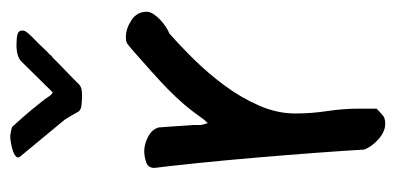

<svg xmlns="http://www.w3.org/2000/svg" viewBox="-226 -574 800 389"><g transform="rotate(-90 174.5 -379.0)"><path d="M66.4 -42Q64.5 -77.1 60.1 -136.2Q55.7 -195.3 50.3 -258.8Q44.9 -322.3 39.1 -378.9Q33.2 -435.5 29.3 -466.8Q29.3 -479.5 41 -483.4Q52.7 -487.3 63.5 -487.3Q77.1 -487.3 92.3 -479.5Q107.4 -471.7 111.3 -458Q111.3 -454.1 112.3 -443.8Q113.3 -433.6 113.8 -422.9Q114.3 -412.1 115.2 -401.9Q116.2 -391.6 116.2 -387.7Q116.2 -381.8 116.2 -378.9Q116.2 -376 116.2 -373.5Q116.2 -371.1 117.2 -368.2Q118.2 -365.2 120.1 -358.4Q122.1 -360.4 124.5 -363.3Q127 -366.2 127.9 -367.2Q143.6 -389.6 158.2 -406.7Q172.9 -423.8 188.5 -439Q204.1 -454.1 223.1 -471.2Q242.2 -488.3 267.6 -510.7Q273.4 -515.6 276.4 -518.1Q279.3 -520.5 281.7 -522Q284.2 -523.4 287.1 -523.9Q290 -524.4 294.9 -524.4Q311.5 -524.4 328.6 -513.2Q345.7 -502 345.7 -482.4Q345.7 -475.6 340.8 -468.3Q335.9 -460.9 329.1 -454.6Q322.3 -448.2 314.9 -443.4Q307.6 -438.5 301.8 -436.5Q276.4 -414.1 248 -385.3Q219.7 -356.4 195.3 -323.2Q170.9 -290 155.3 -253.9Q139.6 -217.8 139.6 -181.6Q139.6 -148.4 144.5 -116.2Q149.4 -84 149.4 -50.8V-16.6Q141.6 -8.8 135.7 -3.9Q129.9 1 119.1 1Q102.5 1 86.9 -13.2Q71.3 -27.3 66.4 -42ZM51.8 -739.3Q48.8 -743.2 52.7 -747.1Q56.6 -751 64 -753.4Q71.3 -755.9 79.6 -757.3Q87.9 -758.8 93.8 -758.8Q95.7 -758.8 103.5 -757.3Q111.3 -755.9 113.3 -753.9Q133.8 -731.4 145.5 -717.3Q157.2 -703.1 164.1 -694.3Q170.9 -685.5 173.3 -681.6Q175.8 -677.7 178.7 -674.8L182.6 -672.9L243.2 -734.4Q252.9 -746.1 278.3 -746.1Q292 -746.1 299.8 -744.1Q307.6 -742.2 307.6 -734.4Q307.6 -731.4 307.1 -730Q306.6 -728.5 303.7 -724.6Q301.8 -721.7 295.4 -715.3Q289.1 -709 281.7 -701.7Q274.4 -694.3 268.1 -687.5Q261.7 -680.7 258.8 -678.7Q258.8 -677.7 256.3 -675.3Q253.9 -672.9 252.9 -672.9Q250 -669.9 242.2 -662.1Q234.4 -654.3 225.6 -646Q216.8 -637.7 209 -629.9Q201.2 -622.1 198.2 -619.1Q193.4 -615.2 188.5 -614.3Q183.6 -613.3 175.8 -613.3Q167 -613.3 157.2 -614.3Q147.5 -615.2 143.6 -620.1Q141.6 -624 135.3 -634.8Q128.9 -645.5 127 -648.4Z"/></g></svg>

Font: Covered By Your Grace
Style: Regular
Weight: 400
Designer: Kimberly Geswein
Foundry: Kimberly Geswein
Version: Version 1.0